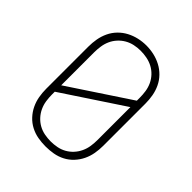

<svg xmlns="http://www.w3.org/2000/svg" viewBox="-207 -876 1014 1014"><g transform="rotate(45 300.0 -369.0)"><path d="M300 8Q271 8 242.5 3Q214 -2 188 -15.5Q162 -29 142 -50.5Q122 -72 109.5 -98Q97 -124 92 -152.5Q87 -181 87 -210V-525Q87 -554 92 -582.5Q97 -611 109.5 -637.5Q122 -664 142.5 -685Q163 -706 188.5 -719.5Q214 -733 242.5 -739.5Q271 -746 300 -746Q329 -746 357.5 -739.5Q386 -733 411.5 -719.5Q437 -706 457.5 -685Q478 -664 490.5 -637.5Q503 -611 508 -582.5Q513 -554 513 -525V-210Q513 -181 508 -152.5Q503 -124 490.5 -98Q478 -72 458 -50.5Q438 -29 412 -15.5Q386 -2 357.5 3Q329 8 300 8ZM130 -279 470 -504V-525Q470 -549 466.5 -572.5Q463 -596 453 -617.5Q443 -639 426.5 -656.5Q410 -674 389 -685Q368 -696 344.5 -700.5Q321 -705 298 -705Q274 -705 251 -700Q228 -695 208 -683.5Q188 -672 172 -654.5Q156 -637 146.5 -616Q137 -595 133.5 -571.5Q130 -548 130 -525ZM300 -30Q323 -30 346.5 -34.5Q370 -39 390.5 -50.5Q411 -62 427 -79.5Q443 -97 453 -118.5Q463 -140 466.5 -163.5Q470 -187 470 -210V-456L130 -231V-210Q130 -187 133.5 -163.5Q137 -140 147 -118.5Q157 -97 173 -79.5Q189 -62 209.5 -50.5Q230 -39 253.5 -34.5Q277 -30 300 -30Z"/></g></svg>

Font: Iosevka Curly XLtEx
Style: Regular
Weight: 200
Width: 7
Monospace: yes
Designer: Belleve Invis
Foundry: Belleve Invis
Version: Version 11.1.0; ttfautohint (v1.8.3)